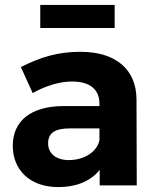

<svg xmlns="http://www.w3.org/2000/svg" viewBox="-20 -755 636 782"><path d="M447 -735H144V-641H447ZM537 0 536 -351C535 -472 452 -544 308 -544C214 -544 145 -522 65 -482L113 -376C169 -407 225 -423 273 -423C347 -423 385 -390 385 -333V-323H237C105 -322 32 -262 32 -161C32 -63 102 7 217 7C292 7 350 -18 386 -63V0ZM260 -103C208 -103 176 -130 176 -171C176 -214 205 -232 264 -232H385V-184C376 -138 325 -103 260 -103Z"/></svg>

Font: Juman SemiBold
Style: Regular
Weight: 600
Designer: Bandar Raffah (Arabic) Julieta Ulanovsky (Latin)
Foundry: Caramella
Version: Version 5.022;PS 005.022;hotconv 1.0.88;makeotf.lib2.5.64775